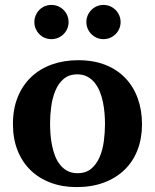

<svg xmlns="http://www.w3.org/2000/svg" viewBox="-20 -743 624 775"><path d="M403.8 -242.2Q403.8 -263.2 401.9 -286.4Q399.9 -309.6 395.3 -332Q390.6 -354.5 382.3 -374.5Q374 -394.5 361.6 -409.7Q349.1 -424.8 332 -433.8Q314.9 -442.9 292 -442.9Q258.3 -442.9 236.8 -424.3Q215.3 -405.8 203.4 -376.7Q191.4 -347.7 186.8 -313Q182.1 -278.3 182.1 -246.1Q182.1 -224.6 183.8 -201.2Q185.5 -177.7 190.2 -155.3Q194.8 -132.8 202.6 -112.8Q210.4 -92.8 222.9 -77.4Q235.4 -62 252.4 -53Q269.5 -43.9 293 -43.9Q327.1 -43.9 348.6 -62.3Q370.1 -80.6 382.3 -109.4Q394.5 -138.2 399.2 -173.3Q403.8 -208.5 403.8 -242.2ZM553.2 -241.2Q553.2 -185.1 535.4 -138.4Q517.6 -91.8 483.4 -58.3Q449.2 -24.9 400.1 -6.3Q351.1 12.2 289.1 12.2Q231.9 12.2 184.8 -5.4Q137.7 -22.9 103.8 -55.7Q69.8 -88.4 51 -135.5Q32.2 -182.6 32.2 -242.2Q32.2 -303.7 51.8 -351.6Q71.3 -399.4 106.2 -432.4Q141.1 -465.3 189.5 -482.7Q237.8 -500 295.9 -500Q357.9 -500 405.8 -481Q453.6 -461.9 486.3 -427.5Q519 -393.1 536.1 -345.7Q553.2 -298.3 553.2 -241.2ZM256.8 -653.8Q256.8 -639.6 251.5 -627.2Q246.1 -614.7 236.6 -605.2Q227.1 -595.7 214.4 -590.3Q201.7 -585 187.5 -585Q173.3 -585 160.6 -590.3Q147.9 -595.7 138.7 -605.2Q129.4 -614.7 124 -627.2Q118.7 -639.6 118.7 -653.8Q118.7 -668 124 -680.7Q129.4 -693.4 138.7 -702.9Q147.9 -712.4 160.6 -717.8Q173.3 -723.1 187.5 -723.1Q201.7 -723.1 214.4 -717.8Q227.1 -712.4 236.6 -702.9Q246.1 -693.4 251.5 -680.7Q256.8 -668 256.8 -653.8ZM466.8 -653.8Q466.8 -639.6 461.4 -627.2Q456.1 -614.7 446.5 -605.2Q437 -595.7 424.3 -590.3Q411.6 -585 397.5 -585Q383.3 -585 370.8 -590.3Q358.4 -595.7 348.9 -605.2Q339.4 -614.7 334 -627.2Q328.6 -639.6 328.6 -653.8Q328.6 -668 334 -680.7Q339.4 -693.4 348.9 -702.9Q358.4 -712.4 370.8 -717.8Q383.3 -723.1 397.5 -723.1Q411.6 -723.1 424.3 -717.8Q437 -712.4 446.5 -702.9Q456.1 -693.4 461.4 -680.7Q466.8 -668 466.8 -653.8Z"/></svg>

Font: Charis SIL Afr
Style: Bold
Weight: 700
Foundry: SIL International
Version: Version 5.000